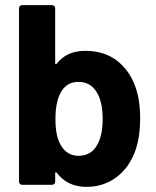

<svg xmlns="http://www.w3.org/2000/svg" viewBox="-20 -720 606 748"><path d="M507 -383Q526 -331 526 -259Q526 -190 509 -138Q486 -70 435.5 -31Q385 8 316 8Q243 8 201 -47Q199 -49 198 -49Q197 -49 196 -48.5Q195 -48 195 -45V-12Q195 -7 191.5 -3.5Q188 0 183 0H66Q61 0 57.5 -3.5Q54 -7 54 -12V-688Q54 -693 57.5 -696.5Q61 -700 66 -700H183Q188 -700 191.5 -696.5Q195 -693 195 -688V-474Q195 -471 196.5 -470.5Q198 -470 198 -470Q200 -470 201 -472Q240 -522 312 -522Q385 -522 434.5 -484.5Q484 -447 507 -383ZM359 -156Q380 -194 380 -256Q380 -325 356 -362Q332 -401 285 -401Q241 -401 218 -362Q196 -324 196 -257Q196 -190 216 -156Q240 -113 286 -113Q335 -113 359 -156Z"/></svg>

Font: LinhAnh
Style: Bold
Weight: 700
Designer: Jeremy Tribby
Foundry: Tribby Type
Version: Version 1.408